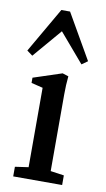

<svg xmlns="http://www.w3.org/2000/svg" viewBox="-92 -773 452 815"><g transform="rotate(10 133.5 -365.5)"><path d="M16.6 -518.6 -7.8 -536.6 104.5 -731H142.1L253.9 -536.6L228.5 -518.6L122.6 -642.6ZM25.9 0V-41.5L83.5 -49.8V-392.1L33.7 -404.3V-426.8L156.7 -467.3L182.6 -459Q178.7 -421.4 178.7 -380.9V-49.8L236.8 -41.5V0Z"/></g></svg>

Font: Elstob 6pt Medium
Style: Regular
Weight: 500
Designer: Peter S. Baker
Version: Version 1.015